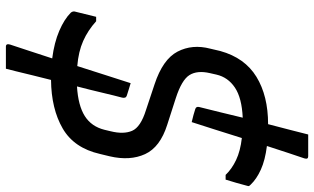

<svg xmlns="http://www.w3.org/2000/svg" viewBox="-227 -667 1065 651"><g transform="rotate(90 305.5 -341.5)"><path d="M262 -252Q273 -249 285 -245Q297 -241 304 -239Q314 -236 311 -223Q304 -197 294.5 -156.5Q285 -116 273 -70Q338 -74 373.5 -96.5Q409 -119 420 -163L425 -184Q436 -228 423.5 -257Q411 -286 353 -304L266 -333Q181 -361 155 -411Q129 -461 145 -522L153 -556Q176 -639 240.5 -678.5Q305 -718 401 -718Q412 -759 421 -795Q430 -831 436 -854H510Q521 -854 517 -841Q510 -821 499 -787.5Q488 -754 475 -714Q523 -708 555 -693.5Q587 -679 606 -659Q608 -657 610 -654.5Q612 -652 610 -647Q606 -631 600 -610.5Q594 -590 589 -574H573Q553 -595 522.5 -609.5Q492 -624 448 -629Q434 -583 419.5 -538.5Q405 -494 394 -459Q384 -461 370 -465Q356 -469 350 -471Q340 -474 343 -485Q352 -520 361 -557.5Q370 -595 379 -632Q312 -629 277 -605.5Q242 -582 233 -543L228 -521Q218 -478 234.5 -451.5Q251 -425 313 -405L403 -376Q479 -352 502.5 -301Q526 -250 510 -181L502 -148Q482 -60 415.5 -21.5Q349 17 251 18Q243 49 235.5 80Q228 111 222 135.5Q216 160 213 171H138Q127 171 131 157Q138 136 150.5 98Q163 60 178 14Q124 7 84.5 -10Q45 -27 23 -49Q18 -55 19 -62Q23 -77 27.5 -96.5Q32 -116 37 -135H52Q83 -107 119 -91Q155 -75 204 -71Q220 -120 235 -168Q250 -216 262 -252Z"/></g></svg>

Font: Recursive Mn Lnr St
Style: Italic
Weight: 400
Italic angle: -15°
Monospace: yes
Version: Version 1.079;hotconv 1.0.112;makeotfexe 2.5.65598; ttfautoh